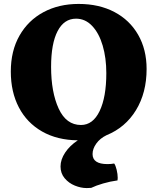

<svg xmlns="http://www.w3.org/2000/svg" viewBox="-20 -705 801 977"><path d="M451 79Q451 130 527 130Q546 130 561 127Q568 136 573.5 158.5Q579 181 579 200Q579 209 578 213Q541 218 505 228.5Q469 239 444 251Q434 252 421 252Q392 252 361 239.5Q330 227 309 202Q288 177 288 142Q288 107 311.5 71.5Q335 36 376 9Q271 8 194 -36Q117 -80 76 -158.5Q35 -237 35 -341Q35 -446 79 -523.5Q123 -601 201 -643Q279 -685 380 -685Q484 -685 562 -644Q640 -603 683 -528Q726 -453 726 -354Q726 -233 672 -144.5Q618 -56 522 -17Q489 -1 470 25.5Q451 52 451 79ZM392 -69Q453 -69 487 -140Q521 -211 521 -333Q521 -410 502.5 -473Q484 -536 449 -573Q414 -610 367 -610Q306 -610 273 -546.5Q240 -483 240 -365Q240 -236 278.5 -152.5Q317 -69 392 -69Z"/></svg>

Font: Vollkorn SC Black
Style: Regular
Weight: 900
Designer: Friedrich Althausen
Foundry: Friedrich Althausen
Version: Version 4.015